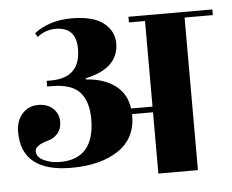

<svg xmlns="http://www.w3.org/2000/svg" viewBox="-45 -624 819 677"><g transform="rotate(-5 364.5 -286.0)"><path d="M729 -560V-540H629V0H489V-217H415V-213Q415 -131 352 -89Q289 -47 186 -47Q9 -47 9 -189Q9 -228 31 -253Q53 -278 87 -278Q121 -278 140.5 -259Q160 -240 160 -213Q160 -186 145 -170Q130 -154 112 -150Q65 -137 65 -116Q65 -95 90.5 -83Q116 -71 147 -71Q270 -71 270 -213Q270 -274 241 -307Q212 -340 140 -340H125V-360H140Q245 -360 245 -463Q245 -540 172 -540Q136 -540 107 -517L99 -531Q153 -572 230.5 -572Q308 -572 344.5 -543Q381 -514 381 -471Q381 -382 263 -357V-353Q326 -349 366 -319.5Q406 -290 413 -237H489V-540H432V-560Z"/></g></svg>

Font: Rozha One
Style: Regular
Weight: 400
Designer: Tim Donaldson, Indian Type Foundry
Foundry: Indian Type Foundry
Version: Version 1.300;PS 1.0;hotconv 1.0.78;makeotf.lib2.5.61930; tt